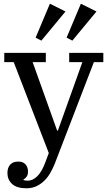

<svg xmlns="http://www.w3.org/2000/svg" viewBox="-20 -803 581 1035"><path d="M123 212Q70 212 45 188.5Q20 165 20 130Q20 101 35 84.5Q50 68 79 68Q104 68 117.5 83Q131 98 131 123Q131 139 123.5 149.5Q116 160 107 164V168Q119 171 130 171Q156 171 180.5 147.5Q205 124 224 73L243 22L54 -468H3V-518H227V-468H156L288 -99H292L424 -468H353V-518H537V-468H486L275 80Q264 107 250 131Q236 155 217 173Q198 191 174.5 201.5Q151 212 123 212ZM172 -600 249 -783 333 -741 203 -584ZM339 -600 416 -783 500 -741 370 -584Z"/></svg>

Font: IBM Plex Serif Text
Style: Regular
Weight: 450
Designer: Mike Abbink, Paul van der Laan, Pieter van Rosmalen
Foundry: Bold Monday
Version: Version 3.001